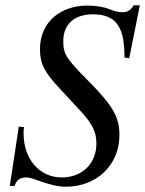

<svg xmlns="http://www.w3.org/2000/svg" viewBox="-20 -687 548 725"><path d="M508 -667H485C471 -646 462 -641 440 -641C427 -641 415 -644 394 -652C373 -661 340 -666 309 -666C213 -666 131 -607 131 -502C131 -448 146 -416 206 -352C219 -339 231 -325 245 -310L284 -268C330 -218 344 -188 344 -145C344 -69 290 -17 213 -17C129 -17 69 -86 69 -184C69 -191 69 -198 71 -207L51 -209L17 15H35C42 -8 58 -17 78 -17C89 -17 98 -15 125 -5C171 11 198 18 229 18C344 18 431 -63 431 -177C431 -242 409 -285 318 -377C227 -468 219 -484 219 -533C219 -596 262 -633 331 -633C428 -633 450 -572 450 -470L468 -467Z"/></svg>

Font: STIXGeneral
Style: Italic
Weight: 400
Italic angle: -16.33°
Designer: MicroPress Inc., with final additions and corrections provided by Coen Hoffman, Elsevier (retired)
Version: Version 1.1.0